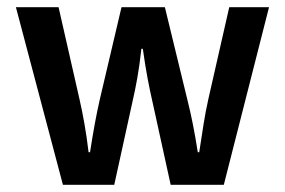

<svg xmlns="http://www.w3.org/2000/svg" viewBox="-20 -511 788 531"><path d="M154 0H296L346 -228C356 -272 364 -312 371 -376H375C384 -312 392 -272 402 -228L452 0H599L724 -491H614L556 -236C546 -192 540 -148 531 -90H527C518 -148 509 -192 498 -236L436 -491H316L256 -236C246 -192 238 -148 229 -90H225C218 -148 210 -192 200 -236L142 -491H24Z"/></svg>

Font: Source Sans Pro Semibold
Style: Regular
Weight: 600
Designer: Paul D. Hunt
Foundry: Adobe Systems Incorporated
Version: Version 3.006;hotconv 1.0.111;makeotfexe 2.5.65597